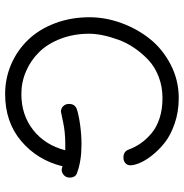

<svg xmlns="http://www.w3.org/2000/svg" viewBox="-4 -713 724 756"><g transform="rotate(90 358.0 -335.0)"><path d="M350.1 6.8Q288.6 6.8 233.6 -16.8Q178.7 -40.5 137.5 -83Q96.2 -125.5 72 -188.5Q47.9 -251.5 47.9 -325.2Q47.9 -388.2 70.6 -450.7Q93.3 -513.2 133.5 -563.5Q173.8 -613.8 234.9 -645.3Q295.9 -676.8 366.2 -676.8Q419.9 -676.8 466.1 -660.9Q512.2 -645 541.5 -621.8Q570.8 -598.6 591.8 -571.8Q612.8 -544.9 621.8 -522.9Q630.9 -501 630.9 -486.8Q630.9 -474.1 622.3 -466.6Q613.8 -459 600.1 -459Q576.2 -459 568.8 -480Q559.1 -505.9 543.7 -527.8Q528.3 -549.8 504.6 -569.8Q481 -589.8 445.6 -601.3Q410.2 -612.8 366.2 -612.8Q321.3 -612.8 282.5 -597.9Q243.7 -583 216.8 -557.9Q189.9 -532.7 169.2 -502.4Q148.4 -472.2 136.5 -439.2Q124.5 -406.2 118.7 -377.4Q112.8 -348.6 112.8 -325.2Q112.8 -263.7 132.3 -212.4Q151.9 -161.1 184.6 -127.7Q217.3 -94.2 260.3 -75.7Q303.2 -57.1 350.1 -57.1Q432.6 -57.1 491.7 -103.5Q550.8 -149.9 571.8 -230H545.9Q500 -230 460.7 -221.4Q421.4 -212.9 419.9 -212.9Q407.2 -212.9 398.2 -221.7Q389.2 -230.5 389.2 -245.1Q389.2 -268.6 411.1 -275.9Q433.1 -283.2 472.4 -288.6Q511.7 -293.9 548.8 -293.9Q613.3 -293.9 659.2 -276.9Q679.2 -271.5 679.2 -247.1Q679.2 -233.9 670.4 -225.3Q661.6 -216.8 649.9 -215.8Q643.6 -215.8 634.8 -219.2Q610.4 -120.1 535.6 -56.6Q460.9 6.8 350.1 6.8Z"/></g></svg>

Font: Comic Neue
Style: Regular
Weight: 400
Designer: Craig Rozynski
Foundry: Craig Rozynski
Version: Version 2.003;hotconv 1.0.109;makeotfexe 2.5.65596